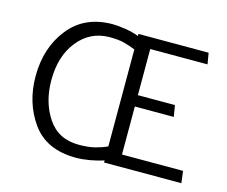

<svg xmlns="http://www.w3.org/2000/svg" viewBox="-100 -831 1159 981"><g transform="rotate(15 479.5 -340.0)"><path d="M521 -598Q488 -611 459.5 -618.5Q431 -626 382 -626Q281 -625 216.5 -545Q152 -465 152 -337Q152 -221 208 -137.5Q264 -54 372 -54Q423 -54 458 -63Q493 -72 521 -85ZM930 0H521V-11Q489 0 449 7Q409 14 376 14Q219 14 144 -90.5Q69 -195 69 -336Q69 -487 151.5 -590.5Q234 -694 382 -694Q407 -694 447 -688Q487 -682 521 -669V-680H892L902 -621H599V-377H795L805 -317H599V-63H922Z"/></g></svg>

Font: Palanquin
Style: Regular
Weight: 400
Designer: Pria Ravichandran
Version: Version 1.0.4